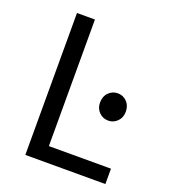

<svg xmlns="http://www.w3.org/2000/svg" viewBox="-123 -745 732 834"><g transform="rotate(20 243.0 -328.0)"><path d="M90 0V-656H173V-71H460V0ZM377 -263Q352 -263 334.5 -280.5Q317 -298 317 -325Q317 -354 334.5 -371.5Q352 -389 377 -389Q401 -389 418.5 -371.5Q436 -354 436 -325Q436 -298 418.5 -280.5Q401 -263 377 -263Z"/></g></svg>

Font: Mada
Style: Regular
Weight: 400
Designer: Khaled Hosny
Version: Version 1.5